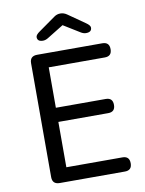

<svg xmlns="http://www.w3.org/2000/svg" viewBox="-94 -936 755 1001"><g transform="rotate(-10 283.0 -435.0)"><path d="M140 -679H485Q522 -679 522 -641.5Q522 -604 485 -604H188V-390H452Q489 -390 489 -352.5Q489 -315 452 -315H188V-75H485Q522 -75 522 -37.5Q522 0 485 0H140Q101 0 101 -38V-641Q101 -679 140 -679ZM183 -746Q153 -746 153 -770Q153 -782 175 -797L264 -860Q278 -870 296 -870Q314 -870 330 -859L419 -797Q441 -782 441 -770Q441 -746 411 -746Q397 -746 383 -755L297 -808L211 -755Q197 -746 183 -746Z"/></g></svg>

Font: Merge One
Style: Regular
Weight: 400
Designer: Kosal Sen
Foundry: Philatype
Version: Version 1.001